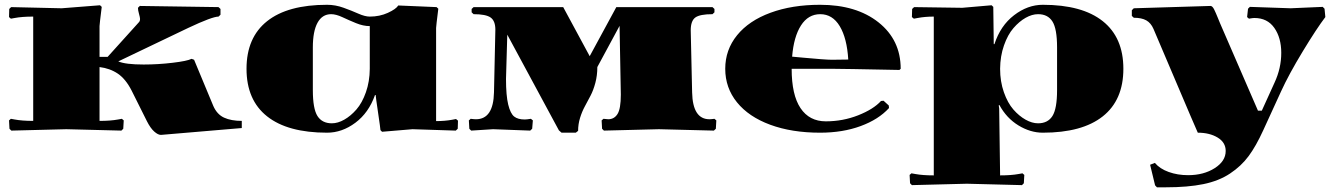

<svg xmlns="http://www.w3.org/2000/svg" viewBox="-20 -550 5618 810"><path d="M120.1 -480Q73.2 -480 42 -474.1L25.9 -471.2L18.1 -478L19 -512.2L26.9 -520L240.2 -515.1L401.9 -527.8L409.2 -521Q399.9 -446.8 399.9 -439.9V-310.1H434.1L565.9 -456.1Q570.8 -460.9 570.8 -470.2Q570.8 -476.1 566.4 -491.5Q562 -506.8 562 -517.1L569.8 -524.9L901.9 -520L910.2 -512.2V-487.8L901.9 -480Q875.5 -480 773.9 -432.1L479 -291Q509.3 -277.8 585.9 -277.8Q647 -277.8 708.5 -285.2Q770 -292.5 788.1 -301.8L798.8 -297.9L879.9 -103Q895.5 -67.4 925.3 -53.7Q955.1 -40 1000 -40V-9.8L660.2 19H658.2Q646.5 19 630.6 4.9Q614.7 -9.3 600.1 -38.1L535.2 -168Q510.3 -216.8 477.1 -239.3Q443.8 -261.7 399.9 -267.1V-40Q446.8 -40 478 -45.9L494.1 -48.8L502 -42L500 -6.8L492.2 1L259.8 -4.9L27.8 1L20 -6.8L18.1 -42L25.9 -48.8L42 -45.9Q73.2 -40 120.1 -40Z M1819.8 -39.1Q1856.9 -39.1 1888.2 -44.9L1903.8 -47.9L1912.1 -41L1911.1 -6.8L1902.8 1L1720.2 -4.9L1591.8 5.9L1585 -1Q1585 -6.8 1575 -74.7Q1564.9 -142.6 1564.9 -148.9H1562Q1535.2 -73.7 1479 -32Q1422.9 9.8 1359.9 9.8Q1193.8 9.8 1106.9 -59.1Q1020 -127.9 1020 -259.8Q1020 -391.6 1106.9 -460.7Q1193.8 -529.8 1359.9 -529.8Q1395 -529.8 1429.4 -517.3Q1463.9 -504.9 1491.9 -492.4Q1520 -480 1540 -480Q1581.5 -480 1616.2 -495.8Q1650.9 -511.7 1660.2 -526.9L1821.8 -520L1829.1 -513.2Q1819.8 -439 1819.8 -432.1ZM1540 -439.9Q1512.2 -439.9 1481.9 -452.4Q1451.7 -464.8 1424.6 -477.5Q1397.5 -490.2 1377 -490.2Q1339.4 -490.2 1319.6 -454.1Q1299.8 -418 1299.8 -350.1V-169.9Q1299.8 -91.3 1319.3 -60.5Q1338.9 -29.8 1379.9 -29.8Q1405.3 -29.8 1432.4 -45.2Q1459.5 -60.5 1483.6 -88.1Q1507.8 -115.7 1523.7 -160.9Q1539.6 -206.1 1540 -259.8Z M2580.1 -520H2985.8L2994.1 -512.2V-498L2985.8 -490.2Q2932.6 -490.2 2913.3 -476.1Q2894 -461.9 2894 -421.9L2899.9 -160.2Q2902.3 -46.9 2973.1 -46.9Q2980.5 -46.9 2994.1 -48.8L3002 -42L3000 -6.8L2991.7 1L2759.8 -4.9L2527.8 1L2520 -6.8L2518.1 -42L2525.9 -48.8Q2539.6 -46.9 2545.9 -46.9Q2571.3 -46.9 2585.2 -69.1Q2599.1 -91.3 2599.1 -150.9Q2599.1 -173.8 2593.8 -440.9L2500 -267.1Q2500 -231.9 2491.7 -200.7Q2483.4 -169.4 2471.4 -146.5Q2459.5 -123.5 2447.5 -101.6Q2435.5 -79.6 2427.2 -53Q2418.9 -26.4 2418.9 2L2409.2 9.8H2349.1L2337.9 0L2120.1 -403.8L2114.7 -216.8Q2114.7 -147 2124 -108.9Q2133.3 -70.8 2149.2 -58.3Q2165 -45.9 2193.8 -45.9Q2202.1 -45.9 2219.7 -48.8L2228 -42L2225.1 -6.8L2216.8 1L2060.1 -4.9L1967.8 1L1960 -6.8L1958 -42L1965.8 -48.8Q1979.5 -46.9 1987.8 -46.9Q2061.5 -46.9 2064 -160.2Q2069.8 -423.8 2069.8 -424.8Q2069.8 -461.9 2049.8 -476.1Q2029.8 -490.2 1978 -490.2L1969.7 -498V-512.2L1978 -520H2356L2467.8 -313Z M3558.6 -298.8Q3553.2 -388.7 3522.7 -439.5Q3492.2 -490.2 3440.4 -490.2Q3389.6 -490.2 3359.1 -442.6Q3328.6 -395 3321.8 -311Q3327.6 -310.5 3369.6 -306.6Q3411.6 -302.7 3443.4 -300.3Q3475.1 -297.9 3489.7 -297.9Q3525.4 -297.9 3558.6 -298.8ZM3774.4 -254.9Q3529.8 -259.8 3489.7 -259.8H3319.8Q3319.8 -149.4 3357.2 -93.8Q3394.5 -38.1 3463.9 -38.1Q3535.6 -38.1 3600.1 -63.5Q3664.6 -88.9 3696.8 -124L3707.5 -125L3729.5 -105L3730.5 -94.2Q3686.5 -45.9 3610.8 -18.1Q3535.2 9.8 3439.5 9.8Q3320.3 9.8 3229.5 -23.7Q3138.7 -57.1 3089.1 -118.4Q3039.6 -179.7 3039.6 -259.8Q3039.6 -339.8 3089.6 -401.4Q3139.6 -462.9 3230.7 -496.3Q3321.8 -529.8 3439.5 -529.8Q3592.8 -529.8 3686.3 -455.6Q3779.8 -381.3 3779.8 -259.8Z M4199.2 -259.8Q4199.2 -206.1 4215.1 -160.9Q4231 -115.7 4255.1 -88.1Q4279.3 -60.5 4306.6 -45.2Q4334 -29.8 4359.4 -29.8Q4400.4 -29.8 4419.9 -60.5Q4439.5 -91.3 4439.5 -169.9V-350.1Q4439.5 -428.7 4419.9 -459.5Q4400.4 -490.2 4359.4 -490.2Q4334 -490.2 4306.9 -474.9Q4279.8 -459.5 4255.6 -431.6Q4231.4 -403.8 4215.6 -358.6Q4199.7 -313.5 4199.2 -259.8ZM3919.4 -480Q3882.3 -480 3851.1 -474.1L3835.4 -471.2L3827.1 -478L3828.1 -512.2L3836.4 -520L4039.6 -517.1L4163.1 -527.8L4170.4 -521Q4170.4 -514.2 4171.4 -443.1Q4172.4 -372.1 4172.4 -363.8H4175.3Q4200.7 -441.9 4258.1 -485.8Q4315.4 -529.8 4379.4 -529.8Q4545.4 -529.8 4632.3 -460.7Q4719.2 -391.6 4719.2 -259.8Q4719.2 -127.9 4632.3 -59.1Q4545.4 9.8 4379.4 9.8Q4326.7 9.8 4276.4 -21Q4226.1 -51.8 4196.3 -106.9L4193.4 -106L4195.3 -91.8L4199.2 189.9Q4246.1 189.9 4277.3 184.1L4293.5 181.2L4301.3 188L4299.3 223.1L4291.5 231L4059.1 225.1L3827.1 231L3819.3 223.1L3817.4 188L3825.2 181.2L3841.3 184.1Q3872.6 189.9 3919.4 189.9Z M5033.2 9.8 5002.9 -60.1 4846.2 -428.2Q4835.4 -453.1 4815.9 -464.1Q4796.4 -475.1 4763.2 -475.1L4754.9 -482.9V-506.8L4763.2 -515.1L5085.9 -524.9H5086.9Q5090.8 -524.9 5094.7 -521.2Q5098.6 -517.6 5102.5 -509.5Q5106.4 -501.5 5109.6 -494.1Q5112.8 -486.8 5118.2 -473.6Q5123.5 -460.4 5127 -452.1L5287.1 -83H5303.2L5356.9 -201.2Q5385.3 -262.2 5385.3 -327.1Q5385.3 -390.6 5356 -432.4Q5326.7 -474.1 5272 -474.1Q5268.6 -474.1 5264.6 -473.6Q5260.7 -473.1 5256.1 -472.4Q5251.5 -471.7 5249 -471.2L5241.2 -478L5245.1 -513.2L5252.9 -521L5424.8 -515.1L5560.1 -521L5567.9 -513.2L5571.3 -478Q5535.2 -430.7 5476.3 -333.7Q5417.5 -236.8 5384.3 -164.1L5309.1 0Q5278.8 66.4 5247.6 108.6Q5216.3 150.9 5169.2 182.1Q5122.1 213.4 5056.6 226.8Q4991.2 240.2 4897.9 240.2H4860.8L4853 231.9L4832 145L4852.1 137.2Q4873 162.1 4910.4 175.5Q4947.8 189 4992.2 189Q5058.1 189 5104.5 159.4Q5150.9 129.9 5150.9 86.9Q5150.9 50.8 5116.9 30.3Q5083 9.8 5033.2 9.8Z"/></svg>

Font: Yokawerad
Style: Regular
Weight: 500
Designer: gluk
Foundry: gluk
Version: Version 0.79